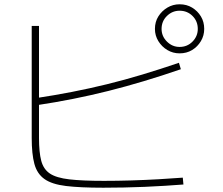

<svg xmlns="http://www.w3.org/2000/svg" viewBox="-20 -858 1040 896"><path d="M462 18Q354 18 288 10Q222 2 187.5 -22.5Q153 -47 140.5 -93Q128 -139 128 -214V-737H162V-214Q162 -147 172.5 -107.5Q183 -68 213 -48Q243 -28 303.5 -21Q364 -14 465 -14Q528 -14 593 -16Q658 -18 720 -21.5Q782 -25 833 -29L836 3Q796 6 750 9Q704 12 655 14Q606 16 557 17Q508 18 462 18ZM147 -400Q233 -413 315.5 -429Q398 -445 479.5 -465Q561 -485 644 -510Q727 -535 815 -565L824 -535Q650 -475 487.5 -434Q325 -393 151 -367ZM818 -609Q787 -609 761 -624.5Q735 -640 719 -666Q703 -692 703 -723Q703 -756 719 -781.5Q735 -807 761 -822.5Q787 -838 818 -838Q851 -838 876.5 -822.5Q902 -807 917.5 -781.5Q933 -756 933 -723Q933 -692 917.5 -666Q902 -640 876.5 -624.5Q851 -609 818 -609ZM818 -639Q854 -639 878.5 -664Q903 -689 903 -723Q903 -759 878.5 -783.5Q854 -808 818 -808Q784 -808 759 -783.5Q734 -759 734 -723Q734 -689 759 -664Q784 -639 818 -639Z"/></svg>

Font: M PLUS 2 ExtraLight
Style: Regular
Weight: 250
Designer: Coji Morishita
Foundry: UNDERFOREST DESIGN
Version: Version 1.001